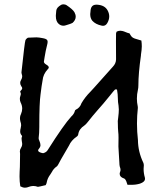

<svg xmlns="http://www.w3.org/2000/svg" viewBox="-20 -850 759 878"><path d="M93.8 8.3Q84.5 8.3 72.8 2Q69.3 -20.5 69.3 -43L69.8 -64Q71.3 -85.4 71.3 -113.3Q71.3 -132.8 71.8 -146Q71.8 -149.4 71.3 -152.3Q70.8 -155.3 70.8 -157.7Q70.8 -166 76.2 -174.1Q81.5 -182.1 81.5 -190.9Q81.5 -193.4 81.1 -196Q80.6 -198.7 79.6 -205.6Q78.6 -212.4 78.6 -215.8Q78.6 -219.7 80.1 -224.1Q81.1 -225.1 81.1 -226.6Q81.1 -228 80.6 -229Q72.3 -237.8 72.3 -248.5Q72.3 -256.3 74.7 -264.2Q76.7 -274.4 76.7 -276.9Q76.7 -286.1 73.2 -294.9Q71.3 -302.7 71.3 -310.1Q71.3 -319.8 76.2 -329.1Q81.5 -341.3 81.5 -353.5Q81.5 -367.7 74.2 -381.8Q70.8 -389.6 70.8 -397.9Q70.8 -404.8 73 -410.6Q75.2 -416.5 75.2 -420.9Q75.2 -425.3 72.3 -429.7Q72.3 -434.1 75.7 -436Q81.5 -441.4 81.5 -446.8Q81.5 -451.2 77.6 -455.1Q72.3 -463.4 72.3 -471.2Q72.3 -478 76.9 -485.4Q81.5 -492.7 81.5 -500.5Q81.5 -506.3 79.1 -512.2Q78.1 -515.1 78.1 -519Q92.8 -656.7 96.2 -665.5Q98.6 -672.4 107.9 -677.7L146.5 -679.2Q160.2 -678.7 173.8 -675.8Q191.9 -672.9 195.8 -666.5Q197.8 -663.1 197.8 -658.7Q197.8 -653.3 195.8 -646Q188.5 -617.7 184.1 -589.4L180.7 -567.9Q180.7 -561 191.9 -554.4Q203.1 -547.9 203.1 -541.5Q203.1 -537.6 198.2 -533.2Q177.2 -510.3 174.8 -482.9Q170.4 -460.4 165.5 -419.4Q159.7 -378.9 159.7 -276.9V-269Q159.7 -241.2 156.7 -218.3Q156.7 -212.4 159.7 -207Q165 -194.8 165 -186Q165 -178.2 158.2 -169.9Q154.3 -166 154.3 -162.1Q154.3 -155.3 169.9 -150.9Q171.9 -149.9 174.8 -149.9L177.2 -149.4Q192.4 -153.3 198.7 -164.6Q271.5 -279.8 306.2 -317.4Q318.4 -328.1 322.3 -342.3Q322.8 -346.7 327.1 -348.6Q345.7 -357.4 352.5 -377.9Q368.7 -405.8 393.1 -430.2Q401.9 -439 409.7 -448.2Q452.1 -496.6 496.1 -544.9Q510.3 -559.6 510.7 -578.6Q510.3 -611.8 510.3 -660.6L510.7 -696.8Q510.7 -699.7 513.7 -705.6Q522.5 -709.5 530.3 -709.5Q533.2 -709.5 539.6 -708.3Q545.9 -707 554.7 -703.1Q563.5 -699.2 572.3 -697.3Q577.6 -687.5 582 -682.4Q586.4 -677.2 595.9 -673.8Q605.5 -670.4 626.5 -664.6Q628.4 -651.4 628.4 -637.7Q628.4 -624 624.5 -599.1V-596.2Q612.8 -514.6 612.8 -459.5Q612.8 -447.8 610.8 -439.9Q606 -419.4 606 -399.4Q606 -381.3 609.9 -363.3Q610.4 -361.8 610.4 -356.9Q606.4 -320.3 606.4 -285.2Q606.4 -247.1 610.8 -209.5Q611.3 -156.2 635.3 -106Q637.7 -101.1 637.7 -93.8Q636.7 -85 636.7 -77.6Q636.7 -57.6 642.6 -37.6L643.1 -32.7Q643.1 -18.1 620.1 -10.3Q602.5 -4.9 582.5 -4.9H563L560.5 -12.2Q554.7 -32.2 546.4 -34.2Q527.3 -40.5 527.3 -55.2Q527.3 -59.6 529.3 -64.2Q531.2 -68.8 531.2 -73.2Q531.2 -79.6 527.8 -87.9Q525.9 -95.7 525.9 -105Q525.4 -121.6 521.5 -179.7L522 -220.7Q522 -236.8 520.5 -248Q519 -264.6 519 -283.7Q519 -291 518.6 -296.4Q519 -304.2 520.5 -312Q523.4 -334.5 523.4 -349.6Q523.4 -358.4 522 -367.7Q519 -382.8 519 -399.4Q519 -418.5 515.1 -440.4Q511.7 -441.4 509.8 -441.4Q507.8 -441.4 505.6 -440.2Q503.4 -439 478.3 -407.5Q453.1 -376 425.8 -345.7Q404.3 -321.3 380.9 -291.5Q372.6 -280.8 366.2 -276.4Q341.3 -260.3 337.9 -236.3Q336.9 -229 330.6 -225.1Q305.7 -208 295.4 -184.1L258.8 -121.1Q244.1 -92.3 240.7 -89.8Q225.1 -79.1 217.8 -64.5Q214.8 -58.6 210.4 -52.7Q197.3 -35.6 193.8 -16.6Q193.4 -12.2 190.9 -7.8L189 -3.4Q156.7 4.4 153.3 4.4Q142.6 0.5 133.3 0.5Q120.1 0.5 103 7.3Q98.1 8.3 93.8 8.3ZM472.2 -802.2Q479.5 -788.6 479.5 -774.9Q479.5 -759.8 470.7 -744.6Q463.4 -731.9 450.7 -731.9Q447.8 -731.9 444.3 -732.9Q417 -738.8 402.3 -754.9Q392.6 -766.6 392.6 -784.7V-786.1L393.1 -791L393.6 -795.4L394 -800.8Q396 -828.6 420.4 -828.6H423.8Q459 -826.7 472.2 -802.2ZM283.7 -826.7Q312.5 -807.6 320.3 -794.4Q326.2 -783.7 326.2 -773.4Q326.2 -758.3 311.5 -745.1L309.6 -744.6L307.1 -743.2L300.8 -740.7L292 -737.8L282.7 -734.9Q275.9 -732.4 270 -732.4Q257.8 -732.4 248 -741.2Q235.4 -752.4 235.4 -776.4V-779.8L237.3 -801.3Q238.8 -815.9 259.3 -827.6Q263.2 -830.1 269.5 -830.1H271.5Q279.3 -829.6 283.7 -826.7Z"/></svg>

Font: Kurland
Style: Regular
Weight: 400
Designer: GGBot
Version: 0.22